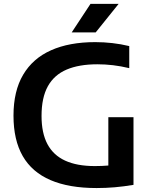

<svg xmlns="http://www.w3.org/2000/svg" viewBox="-20 -968 788 996"><path d="M481 7.5Q337.5 7.5 241.8 -33.8Q146 -75 98 -158.2Q50 -241.5 50 -368Q50 -495.5 100 -580.2Q150 -665 244.8 -707.2Q339.5 -749.5 474 -749.5Q518.5 -749.5 562.5 -744.5Q606.5 -739.5 650.5 -729V-614.5Q606.5 -625 565.8 -629.8Q525 -634.5 485 -634.5Q390 -634.5 325.5 -607Q261 -579.5 228.2 -520.5Q195.5 -461.5 195.5 -366.5Q195.5 -278 226 -220.5Q256.5 -163 317.8 -134.8Q379 -106.5 472 -106.5Q509.5 -106.5 544 -109.5Q578.5 -112.5 608 -117L542 -57.5V-360H672.5V-9Q621.5 -0.5 575.2 3.5Q529 7.5 481 7.5ZM352 -800 449.5 -948H595.5L476.5 -800Z"/></svg>

Font: Encode Sans SC SemiExpanded SemiBold
Style: Regular
Weight: 600
Width: 6
Designer: Multiple Designers
Foundry: Impallari Type
Version: Version 3.002